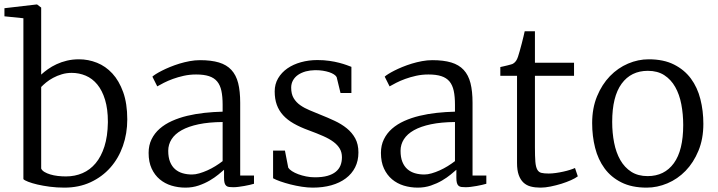

<svg xmlns="http://www.w3.org/2000/svg" viewBox="-23 -839 3252 870"><path d="M163.6 -75.2Q167.5 -66.4 178.5 -59.8Q189.5 -53.2 204.8 -48.6Q220.2 -43.9 238.8 -41.7Q257.3 -39.6 275.9 -39.6Q316.4 -39.6 350.8 -54.4Q385.3 -69.3 410.4 -99.4Q435.5 -129.4 450.2 -175.3Q464.8 -221.2 465.8 -283.7Q465.8 -285.6 465.8 -288.1Q465.8 -344.7 453.1 -386.7Q440.4 -428.7 418 -456.1Q395.5 -483.4 365.5 -496.1Q335.4 -508.8 301.8 -508.8Q278.3 -508.8 257.1 -502.4Q235.8 -496.1 217.8 -486.3Q199.7 -476.6 186 -465.3Q172.4 -454.1 163.6 -444.8ZM83 -756.3 -2.9 -765.1V-801.8L143.1 -818.8H145L163.6 -804.7V-501Q176.8 -513.2 194.3 -525.6Q211.9 -538.1 233.4 -548.1Q254.9 -558.1 280.3 -564.2Q305.7 -570.3 335 -570.3Q377 -570.3 416.3 -554.7Q455.6 -539.1 486.1 -506.1Q516.6 -473.1 535.2 -421.4Q553.7 -369.6 553.7 -297.9Q553.7 -233.9 533.9 -177.7Q514.2 -121.6 477.1 -79.6Q439.9 -37.6 387.2 -13.2Q334.5 11.2 268.6 11.2Q234.4 11.2 202.9 7.1Q171.4 2.9 146.5 -2.9Q121.6 -8.8 104.7 -15.4Q87.9 -22 83 -27.3Z M739.3 -155.8Q739.3 -126 747.6 -105.5Q755.9 -85 770.5 -72.3Q785.2 -59.6 804.7 -54Q824.2 -48.3 847.2 -48.3Q862.3 -48.3 880.1 -53.5Q897.9 -58.6 916.5 -66.9Q935.1 -75.2 952.9 -86.2Q970.7 -97.2 985.8 -108.9V-286.1Q923.3 -285.6 877 -275.9Q830.6 -266.1 800 -249Q769.5 -231.9 754.4 -208Q739.3 -184.1 739.3 -155.8ZM650.4 -146Q650.4 -180.7 663.8 -208Q677.2 -235.4 700.7 -255.9Q724.1 -276.4 756.1 -290.8Q788.1 -305.2 825.4 -314.2Q862.8 -323.2 903.6 -327.6Q944.3 -332 985.8 -333V-364.3Q985.8 -401.4 980.2 -427.5Q974.6 -453.6 960.9 -470Q947.3 -486.3 924.1 -493.9Q900.9 -501.5 865.7 -501.5Q836.4 -501.5 809.8 -495.6Q783.2 -489.7 760.5 -481.4Q737.8 -473.1 719.7 -463.9Q701.7 -454.6 689.9 -447.8H689.5L667.5 -491.7Q671.9 -496.1 683.3 -503.4Q694.8 -510.7 711.2 -519Q727.5 -527.3 747.8 -535.6Q768.1 -543.9 790.5 -550.8Q813 -557.6 836.7 -562Q860.4 -566.4 883.3 -566.4Q934.1 -566.4 969 -555.9Q1003.9 -545.4 1025.4 -522.2Q1046.9 -499 1056.2 -462.4Q1065.4 -425.8 1065.4 -373V-43.5H1127.9V-6.3Q1119.6 -3.9 1108.2 -1.2Q1096.7 1.5 1084 3.7Q1071.3 5.9 1058.3 7.6Q1045.4 9.3 1034.2 9.3Q1023.4 9.3 1015.4 8.3Q1007.3 7.3 1002.2 2.9Q997.1 -1.5 994.6 -10Q992.2 -18.6 992.2 -33.2V-69.8Q982.9 -61.5 966.3 -47.9Q949.7 -34.2 927.2 -21Q904.8 -7.8 877 1.7Q849.1 11.2 817.4 11.2Q784.2 11.2 753.9 2Q723.6 -7.3 700.7 -26.6Q677.7 -45.9 664.1 -75.4Q650.4 -105 650.4 -146Z M1214.4 -156.7H1268.1L1283.2 -79.1Q1288.1 -71.3 1300 -63.5Q1312 -55.7 1328.4 -49.6Q1344.7 -43.5 1364 -39.6Q1383.3 -35.6 1403.8 -35.6Q1437.5 -35.6 1460.7 -42.2Q1483.9 -48.8 1498.5 -60.8Q1513.2 -72.8 1519.8 -89.4Q1526.4 -106 1526.4 -126.5Q1526.4 -148.4 1516.8 -165Q1507.3 -181.6 1488.5 -195.8Q1469.7 -210 1441.4 -222.4Q1413.1 -234.9 1376 -248.5Q1336.9 -262.7 1307.9 -279.3Q1278.8 -295.9 1259.8 -316.9Q1240.7 -337.9 1231.2 -364.3Q1221.7 -390.6 1221.7 -424.8Q1221.7 -458 1237.3 -484.4Q1252.9 -510.7 1279.3 -529.1Q1305.7 -547.4 1340.8 -557.1Q1376 -566.9 1415 -566.9Q1444.8 -566.9 1469.7 -563.2Q1494.6 -559.6 1514.2 -554.4Q1533.7 -549.3 1547.6 -544.2Q1561.5 -539.1 1569.3 -536.1V-417.5H1520L1502.4 -489.7Q1499 -496.1 1490 -502Q1481 -507.8 1468.3 -512Q1455.6 -516.1 1439.9 -518.6Q1424.3 -521 1407.7 -521Q1405.8 -521 1403.8 -521Q1381.8 -520.5 1362.8 -515.6Q1342.3 -509.8 1327.6 -499.8Q1313 -489.7 1304.7 -474.9Q1296.4 -460 1296.4 -441.9Q1296.4 -413.1 1307.6 -394.3Q1318.8 -375.5 1337.6 -362.3Q1356.4 -349.1 1380.1 -339.4Q1403.8 -329.6 1428.7 -319.3Q1461.9 -306.2 1492.9 -291.7Q1523.9 -277.3 1548.1 -257.8Q1572.3 -238.3 1586.7 -211.9Q1601.1 -185.5 1601.1 -147.9Q1601.1 -110.4 1586.2 -80.8Q1571.3 -51.3 1543.9 -30.8Q1516.6 -10.3 1478.5 0.5Q1440.4 11.2 1394 11.2Q1371.1 11.2 1344.5 7.1Q1317.9 2.9 1293 -3.4Q1268.1 -9.8 1247.3 -17.1Q1226.6 -24.4 1214.4 -31.2Z M1792 -155.8Q1792 -126 1800.3 -105.5Q1808.6 -85 1823.2 -72.3Q1837.9 -59.6 1857.4 -54Q1877 -48.3 1899.9 -48.3Q1915 -48.3 1932.9 -53.5Q1950.7 -58.6 1969.2 -66.9Q1987.8 -75.2 2005.6 -86.2Q2023.4 -97.2 2038.6 -108.9V-286.1Q1976.1 -285.6 1929.7 -275.9Q1883.3 -266.1 1852.8 -249Q1822.3 -231.9 1807.1 -208Q1792 -184.1 1792 -155.8ZM1703.1 -146Q1703.1 -180.7 1716.6 -208Q1730 -235.4 1753.4 -255.9Q1776.9 -276.4 1808.8 -290.8Q1840.8 -305.2 1878.2 -314.2Q1915.5 -323.2 1956.3 -327.6Q1997.1 -332 2038.6 -333V-364.3Q2038.6 -401.4 2033 -427.5Q2027.3 -453.6 2013.7 -470Q2000 -486.3 1976.8 -493.9Q1953.6 -501.5 1918.5 -501.5Q1889.2 -501.5 1862.5 -495.6Q1835.9 -489.7 1813.2 -481.4Q1790.5 -473.1 1772.5 -463.9Q1754.4 -454.6 1742.7 -447.8H1742.2L1720.2 -491.7Q1724.6 -496.1 1736.1 -503.4Q1747.6 -510.7 1763.9 -519Q1780.3 -527.3 1800.5 -535.6Q1820.8 -543.9 1843.3 -550.8Q1865.7 -557.6 1889.4 -562Q1913.1 -566.4 1936 -566.4Q1986.8 -566.4 2021.7 -555.9Q2056.6 -545.4 2078.1 -522.2Q2099.6 -499 2108.9 -462.4Q2118.2 -425.8 2118.2 -373V-43.5H2180.7V-6.3Q2172.4 -3.9 2160.9 -1.2Q2149.4 1.5 2136.7 3.7Q2124 5.9 2111.1 7.6Q2098.1 9.3 2086.9 9.3Q2076.2 9.3 2068.1 8.3Q2060.1 7.3 2054.9 2.9Q2049.8 -1.5 2047.4 -10Q2044.9 -18.6 2044.9 -33.2V-69.8Q2035.6 -61.5 2019 -47.9Q2002.4 -34.2 1980 -21Q1957.5 -7.8 1929.7 1.7Q1901.9 11.2 1870.1 11.2Q1836.9 11.2 1806.6 2Q1776.4 -7.3 1753.4 -26.6Q1730.5 -45.9 1716.8 -75.4Q1703.1 -105 1703.1 -146Z M2319.8 -495.6H2244.1V-535.2Q2250.5 -536.6 2259.3 -538.6Q2268.1 -540.5 2276.6 -542.7Q2285.2 -544.9 2292.2 -546.9Q2299.3 -548.8 2302.2 -550.8Q2310.1 -555.7 2315.2 -563Q2320.3 -570.3 2324.2 -582Q2327.1 -590.8 2331.8 -607.2Q2336.4 -623.5 2341.1 -641.4Q2345.7 -659.2 2349.4 -674.8Q2353 -690.4 2354.5 -697.3H2400.9V-554.7H2578.1V-495.6H2400.9V-172.4Q2400.9 -130.4 2402.8 -106.4Q2404.8 -82.5 2411.4 -70.6Q2418 -58.6 2430.2 -55.7Q2442.4 -52.7 2462.9 -52.7H2463.4Q2478.5 -52.7 2495.8 -55.2Q2513.2 -57.6 2529.5 -61.3Q2545.9 -64.9 2559.8 -69.3Q2573.7 -73.7 2582 -77.6H2582.5L2595.2 -40Q2584.5 -31.7 2564.5 -22.7Q2544.4 -13.7 2520.8 -6.3Q2497.1 1 2472.2 6.1Q2447.3 11.2 2426.8 11.2H2425.8Q2401.4 11.2 2381.8 6.1Q2362.3 1 2348.6 -12Q2335 -24.9 2327.4 -46.4Q2319.8 -67.9 2319.8 -100.6Z M2911.6 -41Q2987.8 -41 3030.3 -99.4Q3072.8 -157.7 3072.8 -272.5Q3072.8 -321.8 3064.2 -366.5Q3055.7 -411.1 3036.6 -444.8Q3017.6 -478.5 2987.1 -498.3Q2956.5 -518.1 2912.6 -518.1Q2836.4 -518.1 2793.7 -459.7Q2751 -401.4 2751 -286.6Q2751 -236.8 2759.8 -192.1Q2768.6 -147.5 2787.8 -113.8Q2807.1 -80.1 2837.6 -60.5Q2868.2 -41 2911.6 -41ZM2660.2 -281.2Q2660.2 -349.1 2682.4 -402.8Q2704.6 -456.5 2740.7 -493.9Q2776.9 -531.2 2822.8 -550.8Q2868.7 -570.3 2916.5 -570.3Q2983.9 -570.3 3031 -546.6Q3078.1 -522.9 3107.7 -482.9Q3137.2 -442.9 3150.6 -389.9Q3164.1 -336.9 3164.1 -277.8Q3164.1 -209.5 3141.8 -155.8Q3119.6 -102.1 3083.5 -64.9Q3047.4 -27.8 3001.2 -8.3Q2955.1 11.2 2907.2 11.2Q2839.8 11.2 2792.7 -12.5Q2745.6 -36.1 2716.3 -76.2Q2687 -116.2 2673.6 -169.2Q2660.2 -222.2 2660.2 -281.2Z"/></svg>

Font: MerriweatherLight
Style: Regular
Weight: 300
Designer: Eben Sorkin ( sorkintype@gmail.com )
Foundry: Eben Sorkin
Version: Version 1.055; ttfautohint (v1.4.1)